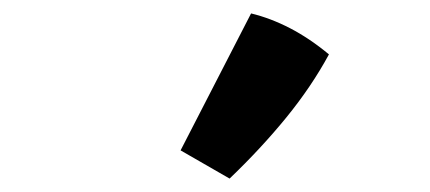

<svg xmlns="http://www.w3.org/2000/svg" viewBox="-20 -843 640 286"><path d="M249 -619 354 -823Q383 -816 412 -801Q441 -786 470 -762Q444 -714 406.5 -668Q369 -622 322 -577Z"/></svg>

Font: Langar
Style: Regular
Weight: 400
Designer: Alessia Mazzarella
Foundry: Typeland
Version: Version 1.001; ttfautohint (v1.8.3)